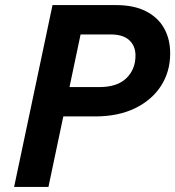

<svg xmlns="http://www.w3.org/2000/svg" viewBox="-20 -735 689 755"><path d="M35.5 0 186.5 -715H436.2Q507 -715 554.4 -690.5Q601.9 -666 625.5 -623.5Q649.2 -581 649.2 -524.8Q649.2 -453.5 613.4 -397.7Q577.7 -341.9 511.4 -309.5Q445.2 -277.2 353.6 -277.2H218.8L243.4 -392.6H371Q440.9 -392.6 476.8 -427.4Q512.8 -462.2 512.8 -516.8Q512.8 -554.3 488.3 -576.9Q463.9 -599.6 414.8 -599.6H296.9L170.5 0Z"/></svg>

Font: Wix Madefor Text
Style: Italic
Weight: 400
Italic angle: -12°
Designer: Dalton Maag Ltd
Foundry: Dalton Maag Ltd
Version: Version 3.100